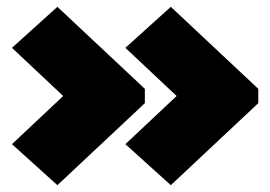

<svg xmlns="http://www.w3.org/2000/svg" viewBox="-20 -608 791 562"><path d="M15 -186 165 -327 15 -468 148 -588 404 -348V-306L148 -66ZM347 -186 497 -327 347 -468 480 -588 736 -348V-306L480 -66Z"/></svg>

Font: Prompt Black
Style: Regular
Weight: 900
Designer: Katatrad Team
Foundry: CadsonDemak
Version: Version 1.000